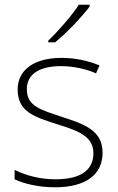

<svg xmlns="http://www.w3.org/2000/svg" viewBox="-20 -786 502 816"><path d="M361 -758V-766H315C288 -723 227 -653 185 -613V-606H214C266 -648 328 -715 361 -758ZM416 -137C416 -235 332 -260 241 -290C156 -319 94 -333 94 -407C94 -472 149 -505 240 -505C292 -505 350 -492 388 -474L403 -508C359 -526 304 -540 241 -540C127 -540 55 -490 55 -406C55 -310 127 -289 223 -258C314 -230 377 -206 377 -135C377 -67 329 -24 215 -24C153 -24 92 -39 42 -64V-24C80 -6 141 10 214 10C346 10 416 -45 416 -137Z"/></svg>

Font: Noto Sans Myanmar UI ExtraLight
Style: Regular
Weight: 200
Designer: Monotype Design Team
Foundry: Monotype Imaging Inc.
Version: Version 2.103